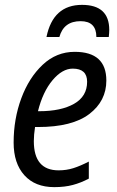

<svg xmlns="http://www.w3.org/2000/svg" viewBox="-20 -759 481 789"><path d="M203 10Q246 10 279.5 1Q313 -8 345 -25V-95Q310 -77 281.5 -68Q253 -59 221 -59Q119 -59 119 -179Q119 -205 124 -237H136Q277 -237 347 -290.5Q417 -344 417 -428Q417 -546 287 -546Q212 -546 155.5 -493Q99 -440 67.5 -355Q36 -270 36 -173Q36 -88 80 -39Q124 10 203 10ZM136 -302Q156 -382 196 -429.5Q236 -477 279 -477Q338 -477 338 -423Q338 -363 284.5 -332.5Q231 -302 141 -302ZM171 -607H224Q242 -672 311 -672Q376 -672 376 -607H427Q429 -625 429 -636Q429 -739 317 -739Q198 -739 171 -607Z"/></svg>

Font: Noto Sans UI SemiCondensed
Style: Italic
Weight: 400
Width: 4
Italic angle: -12°
Designer: Monotype Design Team
Foundry: Monotype Imaging Inc.
Version: Version 1.901